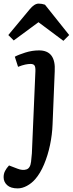

<svg xmlns="http://www.w3.org/2000/svg" viewBox="-74 -813 403 1063"><path d="M217 -124Q215 -68 203 -10.5Q191 47 170 97Q149 147 121 179Q101 202 75 216Q49 230 24 230Q-15 230 -34.5 212Q-54 194 -54 168Q-54 149 -46 133.5Q-38 118 -24 103L23 121Q51 132 72.5 125Q94 118 98 82Q101 58 102.5 36Q104 14 105 -23L122 -418Q123 -442 117 -450.5Q111 -459 95 -459Q82 -459 65.5 -455.5Q49 -452 26 -443L8 -499Q28 -510 66 -522Q104 -534 142 -534Q236 -534 229 -418ZM309 -619 277 -587 139 -690 2 -589 -28 -619 90 -761Q116 -793 140 -793Q158 -793 175 -787Z"/></svg>

Font: Literata 7pt Medium
Style: Italic
Weight: 500
Italic angle: -2°
Designer: Latin by Veronika Burian and Jose Scaglione. Greek by Irene Vlachou. Cyrillic by Vera Evstafieva
Foundry: TypeTogether
Version: Version 3.002